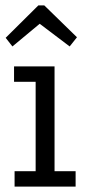

<svg xmlns="http://www.w3.org/2000/svg" viewBox="-20 -691 319 711"><path d="M265 -553 238 -519 127 -603 26 -519 1 -551 122 -671H144ZM34 -57H112V-388H32V-445H182V-57H260V0H34Z"/></svg>

Font: Zilla Slab
Style: Regular
Weight: 400
Designer: Typotheque.com
Foundry: Typotheque type foundry
Version: Version 1.1; 2017; ttfautohint (v1.6)